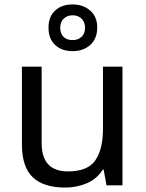

<svg xmlns="http://www.w3.org/2000/svg" viewBox="-20 -837 658 867"><path d="M533 -536V0H461L448 -71H444Q418 -29 372 -9.5Q326 10 274 10Q177 10 128 -36.5Q79 -83 79 -185V-536H168V-191Q168 -63 287 -63Q376 -63 410.5 -113Q445 -163 445 -257V-536ZM308 -606Q259 -606 229 -634Q199 -662 199 -712Q199 -762 229 -789.5Q259 -817 308 -817Q355 -817 387 -789.5Q419 -762 419 -713Q419 -662 387.5 -634Q356 -606 308 -606ZM308 -656Q333 -656 348.5 -671Q364 -686 364 -712Q364 -738 348 -753Q332 -768 308 -768Q284 -768 268 -753Q252 -738 252 -712Q252 -686 266.5 -671Q281 -656 308 -656Z"/></svg>

Font: Noto Sans Lepcha
Style: Regular
Weight: 400
Designer: Monotype Design Team
Foundry: Monotype Imaging Inc.
Version: Version 2.006; ttfautohint (v1.8.4.7-5d5b)